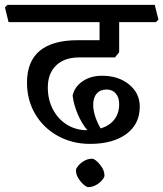

<svg xmlns="http://www.w3.org/2000/svg" viewBox="-50 -619 666 783"><path d="M145 -262.2Q145 -212.4 166 -172.6Q187 -132.8 223.4 -110.4Q259.8 -87.9 306.2 -87.9Q283.2 -115.7 267.1 -153.3Q251 -190.9 246.1 -229Q253.9 -265.1 286.9 -287.6Q319.8 -310.1 366.2 -310.1Q433.1 -310.1 476.6 -274.4Q520 -238.8 520 -184.1Q520 -113.3 465.6 -72.8Q411.1 -32.2 316.9 -32.2Q245.1 -32.2 186 -64.7Q127 -97.2 93.5 -154.1Q60.1 -210.9 60.1 -282.2Q60.1 -455.1 268.1 -455.1H356V-528.8H-15.1L-29.8 -588.9L-20 -599.1H581.1L596.2 -539.1L585.9 -528.8H436V-405.8L418.9 -384.8H272.9Q212.9 -384.8 179 -352.3Q145 -319.8 145 -262.2ZM330.1 -191.9Q330.1 -168.9 338.6 -143.1Q347.2 -117.2 360.8 -95.2Q397 -106.4 416.5 -131.8Q436 -157.2 436 -194.8Q436 -221.7 422.1 -237.8Q408.2 -253.9 384.8 -253.9Q358.9 -253.9 344.5 -237.5Q330.1 -221.2 330.1 -191.9ZM376 97.2Q376 104 366.5 115.5Q356.9 127 341.8 135.5Q326.7 144 309.6 144Q302.7 144 290.8 133.5Q278.8 123 269.3 107.7Q259.8 92.3 259.8 75.2Q259.8 68.4 269.3 56.9Q278.8 45.4 293.7 36.9Q308.6 28.3 325.7 28.3Q333 28.3 345 38.8Q356.9 49.3 366.5 64.7Q376 80.1 376 97.2Z"/></svg>

Font: Sura
Style: Regular
Weight: 400
Designer: Carolina Giovagnoli
Foundry: Huerta Tipografica
Version: Version 1.003;PS 001.002;hotconv 1.0.70;makeotf.lib2.5.58329